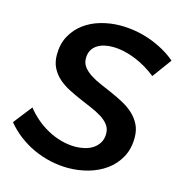

<svg xmlns="http://www.w3.org/2000/svg" viewBox="-119 -803 861 908"><g transform="rotate(15 311.5 -349.5)"><path d="M567 -515Q545 -533 519 -548.5Q493 -564 465.2 -575.5Q437.5 -587 408.2 -593.5Q379 -600 350 -600Q330 -600 310.5 -595.5Q291 -591 275.8 -581Q260.5 -571 251.2 -554.8Q242 -538.5 242 -515Q242 -491 255.8 -473.2Q269.5 -455.5 292 -441Q314.5 -426.5 343.2 -414.2Q372 -402 402 -388.8Q432 -375.5 460.8 -360Q489.5 -344.5 512 -323.8Q534.5 -303 548.2 -275.8Q562 -248.5 562 -212Q562 -156 539 -114.8Q516 -73.5 478.2 -46.2Q440.5 -19 392.5 -5.5Q344.5 8 294 8Q250 8 207.2 -1.5Q164.5 -11 124.8 -29Q85 -47 50 -73.5Q15 -100 -13 -134L58 -225Q79.5 -197.5 106.8 -174.2Q134 -151 165.5 -134Q197 -117 231.5 -107.5Q266 -98 301 -98Q323.5 -98 346 -103.2Q368.5 -108.5 386.5 -120.2Q404.5 -132 415.8 -150.5Q427 -169 427 -195Q427 -220 413.2 -238Q399.5 -256 376.8 -270.2Q354 -284.5 325 -296.8Q296 -309 266 -322Q236 -335 207 -350Q178 -365 155.2 -385.2Q132.5 -405.5 118.8 -432.5Q105 -459.5 105 -496Q105 -549.5 127 -589.2Q149 -629 185 -655.2Q221 -681.5 267 -694.2Q313 -707 361 -707Q397.5 -707 434.5 -700.8Q471.5 -694.5 506.8 -682Q542 -669.5 575 -651.2Q608 -633 636 -609Z"/></g></svg>

Font: Argentum Sans
Style: Italic
Weight: 400
Italic angle: -11.3099°
Designer: Julieta Ulanovsky, Owen Earl, Rasmus Andersson, Cristiano Sobral
Foundry: The Argentum Sans Project Authors
Version: Version 3.131; ttfautohint (v1.8.4.7-5d5b-dirty)